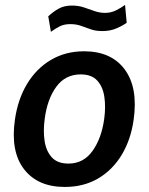

<svg xmlns="http://www.w3.org/2000/svg" viewBox="-20 -730 588 760"><path d="M236.5 10Q129.5 10 75.2 -60.2Q21 -130.5 39 -256Q50.5 -337 87.2 -398Q124 -459 181.8 -493Q239.5 -527 313 -527Q420.5 -527 473.8 -455Q527 -383 509 -256Q498 -177.5 462 -117.5Q426 -57.5 368.8 -23.8Q311.5 10 236.5 10ZM251 -82.5Q310.5 -82.5 346.2 -132.5Q382 -182.5 392.5 -259.5Q399 -307 393 -347Q387 -387 364.8 -411.2Q342.5 -435.5 299.5 -435.5Q238.5 -435.5 202.8 -386.5Q167 -337.5 157 -259.5Q150.5 -212.5 156.5 -172.2Q162.5 -132 185 -107.2Q207.5 -82.5 251 -82.5ZM181.5 -604 171 -665.5Q190.5 -683.5 212.2 -695.8Q234 -708 264.5 -708Q290 -708 311.8 -700.8Q333.5 -693.5 354 -686.2Q374.5 -679 396 -679Q419 -679 438.8 -688.8Q458.5 -698.5 475 -710.5L481.5 -640Q466 -628.5 441.2 -617.8Q416.5 -607 385 -607Q359 -607 339.2 -614Q319.5 -621 300.5 -627.8Q281.5 -634.5 258.5 -634.5Q234.5 -634.5 217.5 -626.2Q200.5 -618 181.5 -604Z"/></svg>

Font: Public Sans SemiBold
Style: Italic
Weight: 600
Italic angle: -8°
Designer: The Public Sans project authors (U.S. Web Design System). Libre Franklin designed by Pablo Impallari and Rodrigo Fuenzal
Version: Version 1.007; ttfautohint (v1.8.1) -l 8 -r 50 -G 200 -x 14 